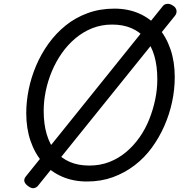

<svg xmlns="http://www.w3.org/2000/svg" viewBox="-20 -949 976 1024"><path d="M444 19Q371 19 311 -7Q251 -33 208.5 -81.5Q166 -130 143 -197Q120 -264 120 -346Q120 -407 133 -471.5Q146 -536 172.5 -598.5Q199 -661 238.5 -716Q278 -771 330 -813Q382 -855 447.5 -879Q513 -903 590 -903Q663 -903 722 -877Q781 -851 823.5 -802.5Q866 -754 889 -687Q912 -620 912 -538Q912 -472 898 -406Q884 -340 856.5 -277.5Q829 -215 789.5 -161Q750 -107 697.5 -67Q645 -27 582 -4Q519 19 444 19ZM456 -66Q514 -66 563 -85Q612 -104 652.5 -138Q693 -172 724.5 -217Q756 -262 776.5 -314Q797 -366 808 -419.5Q819 -473 819 -526Q819 -597 803 -651.5Q787 -706 756 -743Q725 -780 680.5 -799Q636 -818 578 -818Q521 -818 472 -798.5Q423 -779 382 -744.5Q341 -710 309.5 -665Q278 -620 256.5 -568.5Q235 -517 224 -463.5Q213 -410 213 -358Q213 -288 229 -233.5Q245 -179 276 -142Q307 -105 352 -85.5Q397 -66 456 -66ZM184 40Q177 50 163 54Q149 58 129 43Q97 19 117 -7L848 -916Q856 -927 871.5 -928.5Q887 -930 904 -918Q918 -909 921 -894.5Q924 -880 914 -866Z"/></svg>

Font: Playwrite DE SAS
Style: Regular
Weight: 400
Designer: Veronika Burian, José Scaglione
Foundry: TypeTogether
Version: Version 1.002